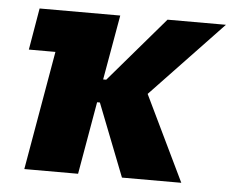

<svg xmlns="http://www.w3.org/2000/svg" viewBox="-43 -570 750 619"><g transform="rotate(5 332.0 -260.0)"><path d="M38 -385H124L57 0H231L272 -235H281L373 0H565L432 -276L664 -520H475L295 -310H285L322 -520H61Z"/></g></svg>

Font: Fixel Text 20240404 ExtraBold
Style: Italic
Weight: 800
Width: 4
Italic angle: -10°
Designer: AlfaBravo + MacPaw
Foundry: Kyrylo Tkachov, Marchela Mozhyna, Serhii Makarenko, Maria Weinstein, Zakhar Kryvoshyya
Version: Version 1.211;Glyphs 3.2 (3225)